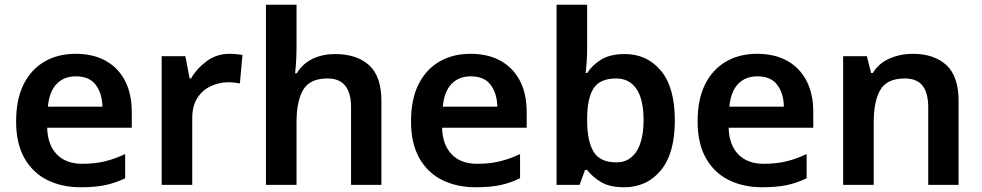

<svg xmlns="http://www.w3.org/2000/svg" viewBox="-20 -780 4141 810"><path d="M299 -553Q373 -553 426 -523.5Q479 -494 507.5 -439Q536 -384 536 -307V-241H179Q181 -169 219.5 -129Q258 -89 327 -89Q379 -89 421 -99Q463 -109 508 -130V-28Q467 -8 424 1Q381 10 321 10Q241 10 179.5 -20.5Q118 -51 83 -113Q48 -175 48 -267Q48 -361 79.5 -424Q111 -487 167.5 -520Q224 -553 299 -553ZM300 -458Q250 -458 219 -426Q188 -394 182 -330H412Q411 -386 384 -422Q357 -458 300 -458Z M949 -553Q961 -553 977 -551.5Q993 -550 1003 -548L992 -428Q983 -430 969 -431.5Q955 -433 944 -433Q905 -433 869.5 -416.5Q834 -400 812.5 -366.5Q791 -333 791 -281V0H662V-543H762L780 -449H786Q810 -491 852 -522Q894 -553 949 -553Z M1231 -582Q1231 -549 1229 -518Q1227 -487 1225 -471H1232Q1258 -513 1300 -532.5Q1342 -552 1393 -552Q1485 -552 1537 -505Q1589 -458 1589 -354V0H1461V-327Q1461 -449 1362 -449Q1287 -449 1259 -401Q1231 -353 1231 -264V0H1102V-760H1231Z M1965 -553Q2039 -553 2092 -523.5Q2145 -494 2173.5 -439Q2202 -384 2202 -307V-241H1845Q1847 -169 1885.5 -129Q1924 -89 1993 -89Q2045 -89 2087 -99Q2129 -109 2174 -130V-28Q2133 -8 2090 1Q2047 10 1987 10Q1907 10 1845.5 -20.5Q1784 -51 1749 -113Q1714 -175 1714 -267Q1714 -361 1745.5 -424Q1777 -487 1833.5 -520Q1890 -553 1965 -553ZM1966 -458Q1916 -458 1885 -426Q1854 -394 1848 -330H2078Q2077 -386 2050 -422Q2023 -458 1966 -458Z M2457 -580Q2457 -548 2455 -518.5Q2453 -489 2451 -472H2457Q2479 -506 2517 -529Q2555 -552 2616 -552Q2710 -552 2768.5 -481.5Q2827 -411 2827 -272Q2827 -133 2768 -61.5Q2709 10 2613 10Q2552 10 2515.5 -12Q2479 -34 2457 -63H2448L2425 0H2328V-760H2457ZM2579 -449Q2512 -449 2485 -408.5Q2458 -368 2457 -284V-272Q2457 -187 2483.5 -141Q2510 -95 2581 -95Q2635 -95 2665 -141Q2695 -187 2695 -274Q2695 -361 2665 -405Q2635 -449 2579 -449Z M3174 -553Q3248 -553 3301 -523.5Q3354 -494 3382.5 -439Q3411 -384 3411 -307V-241H3054Q3056 -169 3094.5 -129Q3133 -89 3202 -89Q3254 -89 3296 -99Q3338 -109 3383 -130V-28Q3342 -8 3299 1Q3256 10 3196 10Q3116 10 3054.5 -20.5Q2993 -51 2958 -113Q2923 -175 2923 -267Q2923 -361 2954.5 -424Q2986 -487 3042.5 -520Q3099 -553 3174 -553ZM3175 -458Q3125 -458 3094 -426Q3063 -394 3057 -330H3287Q3286 -386 3259 -422Q3232 -458 3175 -458Z M3830 -553Q3921 -553 3972.5 -505.5Q4024 -458 4024 -354V0H3896V-327Q3896 -388 3872 -418.5Q3848 -449 3797 -449Q3722 -449 3694 -401Q3666 -353 3666 -264V0H3537V-543H3637L3655 -472H3662Q3688 -514 3733.5 -533.5Q3779 -553 3830 -553Z"/></svg>

Font: Noto Sans Kawi SemiBold
Style: Regular
Weight: 600
Designer: Fadhl Haqq
Version: Version 1.000